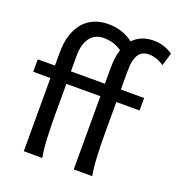

<svg xmlns="http://www.w3.org/2000/svg" viewBox="-141 -907 949 1023"><g transform="rotate(20 333.5 -395.5)"><path d="M390.6 -485.8V-571.3Q390.6 -603.5 394 -630.9Q397.5 -658.2 405.3 -681.2Q380.9 -698.2 355.2 -705.6Q329.6 -712.9 300.3 -712.9Q281.2 -712.9 262.9 -705.8Q244.6 -698.7 230 -682.1Q215.3 -665.5 206.5 -638.4Q197.8 -611.3 197.8 -571.3V-485.8ZM644.5 -683.6Q626 -697.3 603.3 -705.1Q580.6 -712.9 559.1 -712.9Q540 -712.9 525.4 -706.3Q510.7 -699.7 501 -685.1Q491.2 -670.4 486.1 -647.2Q481 -624 481 -590.8V-485.8H612.8V-415H481V-241.7Q481 -206.1 481.7 -171.1Q482.4 -136.2 484.1 -104.5Q485.8 -72.8 488.8 -45.9Q491.7 -19 495.6 0H390.6V-415H197.8V-241.7Q197.8 -206.1 198.5 -171.1Q199.2 -136.2 200.9 -104.5Q202.6 -72.8 205.6 -45.9Q208.5 -19 212.4 0H107.4V-415H9.8V-485.8H107.4V-556.6Q107.4 -617.2 122.1 -661.4Q136.7 -705.6 162.6 -734.4Q188.5 -763.2 223.6 -777.1Q258.8 -791 300.3 -791Q342.3 -791 378.2 -778.8Q414.1 -766.6 441.9 -744.6Q485.4 -791 559.1 -791Q587.9 -791 615.7 -782Q643.6 -772.9 666.5 -756.8Z"/></g></svg>

Font: Andika Phon
Style: Regular
Weight: 400
Designer: Victor Gaultney, Annie Olsen, Julie Remington, Don Collingsworth, Eric Hays, Becca Hirsbrunner
Foundry: SIL International
Version: Version 5.000